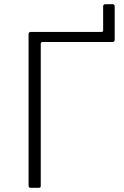

<svg xmlns="http://www.w3.org/2000/svg" viewBox="-20 -894 589 914"><path d="M126 0Q121 0 118.5 -2.5Q116 -5 116 -11V-731Q116 -742 126 -742H464Q471 -742 471 -750V-864Q471 -874 483 -874H516Q521 -874 523.5 -871Q526 -868 526 -863V-705Q526 -694 516 -694H183Q174 -694 174 -685V-8Q174 0 165 0Z"/></svg>

Font: Libre Franklin ExtraLight
Style: Regular
Weight: 250
Designer: Pablo Impallari, Rodrigo Fuenzalida, Nhung Nguyen
Foundry: Impallari Type
Version: Version 3.000